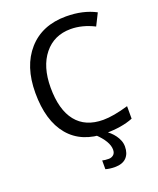

<svg xmlns="http://www.w3.org/2000/svg" viewBox="-169 -824 937 1142"><g transform="rotate(-20 300.0 -253.0)"><path d="M548.8 -98.1V-19Q477.5 9.8 374 9.8Q223.1 9.8 143.1 -85.9Q63 -181.6 63 -357.9Q63 -526.9 150.4 -625.5Q237.8 -724.1 389.2 -724.1Q496.6 -724.1 576.2 -682.1L538.1 -606Q462.9 -644 389.2 -644Q284.2 -644 221.7 -566.7Q159.2 -489.3 159.2 -356.9Q159.2 -216.8 217.8 -143.3Q276.4 -69.8 389.2 -69.8Q452.6 -69.8 548.8 -98.1ZM382.3 116.2Q382.3 64.5 314 0H377Q389.6 9.3 403.6 22Q417.5 34.7 429 50.3Q440.4 65.9 447.8 84.2Q455.1 102.5 455.1 123Q455.1 167 430.7 192.4Q406.2 217.8 356.9 217.8Q342.8 217.8 327.4 215.8Q312 213.9 299.3 210V154.8Q306.2 156.7 317.1 158Q328.1 159.2 340.3 159.2Q356.9 159.2 369.6 148.7Q382.3 138.2 382.3 116.2Z"/></g></svg>

Font: WenQuanYi Micro Hei Mono
Style: Regular
Weight: 400
Foundry: Ascender Corporation
Version: Version 0.2.0-beta